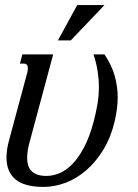

<svg xmlns="http://www.w3.org/2000/svg" viewBox="-20 -736 553 767"><path d="M166 -33.2Q190.4 -33.2 216.6 -43.7Q242.7 -54.2 267.6 -79.1Q292.5 -104 314.7 -145.3Q336.9 -186.5 353.5 -247.6Q361.8 -279.3 368.4 -314.5Q375 -349.6 375 -389.2Q375 -418.9 370.1 -451.2Q365.2 -483.4 353.5 -518.6H397.5Q426.8 -474.6 438.5 -432.1Q450.2 -389.6 450.2 -347.7Q450.2 -323.7 447 -300Q443.8 -276.4 438.5 -252.9Q423.3 -188 393.3 -138.7Q363.3 -89.4 325 -56.2Q286.6 -22.9 242.4 -6.1Q198.2 10.7 154.3 10.7Q77.6 10.7 41.7 -19.5Q5.9 -49.8 5.9 -106.4Q5.9 -122.1 8.5 -139.9Q11.2 -157.7 16.6 -177.2L88.9 -445.8Q90.3 -451.2 90.8 -455.3Q91.3 -459.5 91.3 -463.4Q91.3 -481.9 75.7 -481.9H59.6L69.3 -518.6H192.4L99.6 -173.3Q94.2 -154.8 91.3 -137.7Q88.4 -120.6 88.4 -105Q88.4 -89.4 92.3 -76.2Q96.2 -63 105.2 -53.5Q114.3 -43.9 129.2 -38.6Q144 -33.2 166 -33.2ZM288.6 -715.8H397.5L262.7 -574.7H211.4Z"/></svg>

Font: Arian AMU Serif
Style: Italic
Weight: 400
Italic angle: -15°
Designer: Ruben Hakobyan (Tarumian)
Foundry: Ruben Hakobyan (Tarumian)
Version: Version 1.002